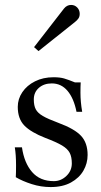

<svg xmlns="http://www.w3.org/2000/svg" viewBox="-20 -750 411 778"><path d="M44 -32Q45 -48 45 -80Q45 -123 40 -153H69Q78 -90 110 -53Q142 -16 198 -16Q227 -16 249 -37Q271 -58 271 -88Q271 -114 262.5 -130.5Q254 -147 231.5 -160.5Q209 -174 164 -191Q105 -214 78.5 -241.5Q52 -269 52 -317Q52 -349 70.5 -376.5Q89 -404 122 -420.5Q155 -437 197 -437Q223 -437 240 -432Q257 -427 284 -416H307Q306 -401 306 -374Q306 -338 313 -297H290Q279 -352 253.5 -382Q228 -412 190 -412Q158 -412 137.5 -394Q117 -376 117 -347Q117 -322 125 -307Q133 -292 153.5 -280Q174 -268 217 -252Q282 -228 308.5 -199.5Q335 -171 335 -122Q335 -88 318 -58.5Q301 -29 267.5 -10.5Q234 8 185 8Q146 8 108.5 -4Q71 -16 44 -32ZM118 -559 239 -715Q251 -730 268 -730Q283 -730 293 -719.5Q303 -709 303 -694Q303 -683 298 -675.5Q293 -668 284 -661L136 -543Z"/></svg>

Font: Ibarra Real Nova
Style: Regular
Weight: 400
Designer: Jose Maria Ribagorda & Octavio Pardo
Foundry: Jose Maria Ribagorda
Version: Version 1.014